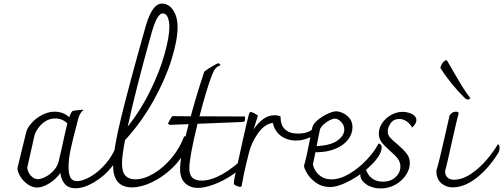

<svg xmlns="http://www.w3.org/2000/svg" viewBox="-20 -1045 2825 1078"><path d="M648 -205Q648 -159 607.5 -108Q567 -57 509.5 -22.5Q452 12 404 12Q365 12 344 -12Q323 -36 319 -74Q294 -38 256 -15Q218 8 188 8Q162 8 136.5 -9.5Q111 -27 95 -52.5Q79 -78 78 -101L127 -303Q133 -327 157.5 -354.5Q182 -382 217 -400Q252 -418 288 -418Q334 -418 369 -387Q378 -411 382.5 -417Q387 -423 396 -424L445 -429L448 -427Q428 -411 419 -377Q388 -261 376.5 -206Q365 -151 365 -109Q365 -67 376 -47.5Q387 -28 413 -28Q445 -28 489.5 -54Q534 -80 574 -126.5Q614 -173 635 -231Q648 -231 648 -205ZM309 -137 328 -219Q332 -239 342 -283.5Q352 -328 358 -352Q330 -380 290 -380Q259 -380 234 -363.5Q209 -347 193 -323.5Q177 -300 173 -282L133 -104Q135 -79 153 -59Q171 -39 192 -39Q209 -39 233.5 -51Q258 -63 279.5 -85.5Q301 -108 309 -137Z M1036 -247Q1036 -229 1026 -209Q998 -150 946 -100.5Q894 -51 833.5 -22Q773 7 721 7Q615 7 615 -116Q615 -202 662 -392.5Q709 -583 798 -898Q817 -963 839.5 -994Q862 -1025 891 -1025Q912 -1025 931.5 -1010.5Q951 -996 964 -966Q977 -936 977 -892Q977 -821 943.5 -712Q910 -603 843 -482Q776 -361 682 -258Q665 -170 665 -127Q665 -79 684.5 -58.5Q704 -38 739 -38Q788 -38 843.5 -71Q899 -104 945 -160Q991 -216 1014 -280Q1024 -280 1030 -270.5Q1036 -261 1036 -247ZM697 -334Q771 -427 824.5 -537Q878 -647 904.5 -743Q931 -839 931 -894Q931 -925 922 -947.5Q913 -970 892 -970Q880 -970 863.5 -945Q847 -920 824 -835Q740 -533 697 -334Z M1363 -149Q1363 -141 1360 -135Q1357 -129 1350 -120Q1324 -89 1277.5 -58.5Q1231 -28 1180 -9Q1129 10 1091 10Q1048 10 1019.5 -16.5Q991 -43 991 -96Q991 -163 1039 -348L933 -344Q931 -345 927.5 -347.5Q924 -350 923 -352Q926 -357 934 -372Q942 -387 948 -393L1051 -392Q1084 -514 1127 -643Q1145 -657 1173 -673.5Q1201 -690 1207 -690Q1216 -686 1218 -679Q1200 -672 1190 -660.5Q1180 -649 1170 -623Q1141 -549 1100 -392L1355 -391L1356 -375Q1356 -367 1353 -364Q1350 -361 1339 -360Q1325 -359 1089 -350Q1043 -162 1043 -99Q1043 -64 1060 -47.5Q1077 -31 1112 -31Q1214 -31 1358 -166Q1363 -159 1363 -149Z M1777 -340Q1777 -319 1757.5 -299.5Q1738 -280 1706.5 -268Q1675 -256 1643 -256Q1593 -256 1557.5 -282Q1522 -308 1512 -355Q1467 -350 1429.5 -298Q1392 -246 1377 -185Q1375 -175 1362 -123.5Q1349 -72 1337 -2Q1336 1 1334.5 2.5Q1333 4 1328 4Q1321 4 1307 -2Q1293 -8 1293 -15Q1293 -29 1298 -52Q1359 -334 1377 -401Q1379 -410 1381.5 -413Q1384 -416 1390 -416Q1394 -416 1407 -409.5Q1420 -403 1428 -396L1410 -338L1404 -318Q1427 -354 1457 -376Q1487 -398 1521 -398Q1531 -398 1541 -396Q1551 -394 1555 -391Q1555 -342 1580.5 -318.5Q1606 -295 1652 -295Q1693 -295 1720 -309Q1747 -323 1767 -357Q1771 -356 1774 -351Q1777 -346 1777 -340Z M2123 -219Q2123 -179 2071.5 -125.5Q2020 -72 1950 -33.5Q1880 5 1833 5Q1788 5 1755 -18.5Q1722 -42 1704.5 -71Q1687 -100 1687 -114Q1703 -171 1722 -272L1733 -328Q1737 -348 1762 -369.5Q1787 -391 1818 -405.5Q1849 -420 1868 -420Q1883 -420 1904.5 -410.5Q1926 -401 1942.5 -381Q1959 -361 1959 -330Q1959 -294 1935 -262Q1911 -230 1864 -210Q1817 -190 1751 -190L1737 -123Q1737 -114 1747.5 -93Q1758 -72 1781.5 -55Q1805 -38 1841 -38Q1889 -38 1942 -69.5Q1995 -101 2039 -148Q2083 -195 2105 -239Q2123 -236 2123 -219ZM1776 -316Q1766 -271 1758 -225Q1835 -228 1874 -255.5Q1913 -283 1913 -318Q1913 -343 1895 -361Q1877 -379 1860 -379Q1848 -379 1829 -369Q1810 -359 1794.5 -344Q1779 -329 1776 -316Z M2003 -63Q2003 -79 2012 -89Q2021 -99 2032 -101Q2043 -63 2068 -44Q2093 -25 2129 -25Q2174 -25 2201 -50.5Q2228 -76 2228 -110Q2228 -135 2213.5 -154Q2199 -173 2170 -198Q2138 -226 2122.5 -246.5Q2107 -267 2107 -296Q2107 -327 2126.5 -355Q2146 -383 2176.5 -400Q2207 -417 2240 -417Q2269 -417 2293.5 -404.5Q2318 -392 2318 -371Q2318 -351 2294 -329Q2281 -352 2262 -364.5Q2243 -377 2222 -377Q2190 -377 2173.5 -353.5Q2157 -330 2157 -307Q2157 -288 2170 -273Q2183 -258 2211 -235Q2245 -206 2263 -183Q2281 -160 2281 -129Q2281 -96 2259.5 -63Q2238 -30 2200.5 -8.5Q2163 13 2118 13Q2070 13 2036.5 -10Q2003 -33 2003 -63Z M2430 -86Q2445 -134 2482 -299Q2500 -380 2504 -396Q2517 -418 2540 -418Q2555 -418 2555 -408Q2548 -383 2535.5 -328.5Q2523 -274 2516 -243Q2489 -119 2479 -84Q2479 -61 2492.5 -48.5Q2506 -36 2528 -36Q2578 -36 2628.5 -71.5Q2679 -107 2717.5 -154Q2756 -201 2775 -235Q2781 -233 2783 -228.5Q2785 -224 2785 -213Q2785 -198 2775 -182Q2721 -97 2654 -45Q2587 7 2520 7Q2485 7 2457.5 -16.5Q2430 -40 2430 -86ZM2587 -497Q2553 -530 2516.5 -575Q2480 -620 2453 -663Q2454 -677 2465.5 -692Q2477 -707 2485 -707Q2489 -707 2493 -700Q2527 -642 2531 -634Q2559 -586 2576.5 -557.5Q2594 -529 2621 -493Q2614 -486 2607 -486Q2598 -486 2587 -497Z"/></svg>

Font: Charmonman
Style: Regular
Weight: 400
Designer: Ekaluck Peanpanawate
Foundry: Cadson Demak Co.,Ltd.
Version: Version 1.000; ttfautohint (v1.6)